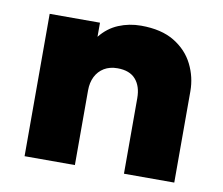

<svg xmlns="http://www.w3.org/2000/svg" viewBox="-64 -607 795 684"><g transform="rotate(10 333.5 -265.0)"><path d="M65.5 0V-515H247.5V-464Q275 -498.5 313 -514.2Q351 -530 394 -530Q467.5 -530 514.5 -501.5Q561.5 -473 584.2 -427.2Q607 -381.5 607 -330V0H425V-273Q425 -316.5 403.2 -341.2Q381.5 -366 337.5 -366Q309.5 -366 289.2 -353.8Q269 -341.5 258.2 -320Q247.5 -298.5 247.5 -270V0Z"/></g></svg>

Font: Geologica Roman ExtraBold
Style: Regular
Weight: 800
Designer: Sindre Bremnes, Frode Helland
Foundry: Monokrom Skriftforlag AS
Version: Version 1.010;gftools[0.9.28]